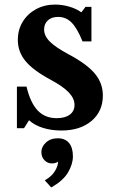

<svg xmlns="http://www.w3.org/2000/svg" viewBox="-20 -561 506 840"><path d="M107 -35 85 0H54V-182H96Q113 -111 145 -77.5Q177 -44 228 -44Q265 -44 285.5 -59.5Q306 -75 306 -102Q306 -130 281 -156.5Q256 -183 200 -213Q124 -254 91 -294.5Q58 -335 58 -386Q58 -431 79.5 -466Q101 -501 138 -521Q175 -541 221 -541Q252 -541 283 -532Q314 -523 336 -507L354 -531H380V-380H341Q318 -437 293.5 -462Q269 -487 234 -487Q206 -487 189.5 -472Q173 -457 173 -432Q173 -404 198 -379Q223 -354 279 -324Q360 -281 395 -239Q430 -197 430 -143Q430 -74 380.5 -32Q331 10 248 10Q205 10 168 -1.5Q131 -13 107 -35ZM204 259 176 228Q206 211 220 188Q234 165 234 146Q224 154 207 154Q188 154 174.5 140Q161 126 161 104Q161 81 181 62.5Q201 44 233 44Q265 44 282 64.5Q299 85 299 123Q299 157 277.5 193.5Q256 230 204 259Z"/></svg>

Font: Libre Baskerville
Style: Bold
Weight: 700
Designer: Pablo Impallari, Rodrigo Fuenzalida
Foundry: Pablo Impallari, Rodrigo Fuenzalida
Version: Version 1.051; ttfautohint (v1.8.4.7-5d5b)